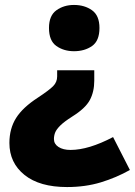

<svg xmlns="http://www.w3.org/2000/svg" viewBox="-20 -583 545 776"><path d="M361 -257Q361 -212 343 -178.5Q325 -145 272 -112Q239 -91 223.5 -75.5Q208 -60 203 -47.5Q198 -35 198 -21Q198 -1 216.5 11Q235 23 265 23Q338 23 437 -29L505 104Q450 135 387.5 154Q325 173 251 173Q140 173 79 124Q18 75 18 -5Q18 -63 45 -106Q72 -149 134 -189Q178 -218 194.5 -234.5Q211 -251 211 -274V-299H361ZM382 -470Q382 -418 352 -397Q322 -376 279 -376Q238 -376 208 -397Q178 -418 178 -470Q178 -520 208 -541.5Q238 -563 279 -563Q322 -563 352 -541.5Q382 -520 382 -470Z"/></svg>

Font: Noto Sans Arabic Blk
Style: Regular
Weight: 900
Designer: Monotype Design Team, Nadine Chahine, Nizar Qandah and Khaled Hosny
Foundry: Monotype Imaging Inc.
Version: Version 2.012; ttfautohint (v1.8.4.7-5d5b)